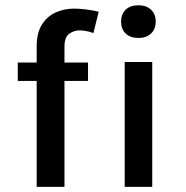

<svg xmlns="http://www.w3.org/2000/svg" viewBox="-20 -726 721 746"><path d="M122.5 0V-411.5H49V-483H122.5V-546Q122.5 -597.5 142.5 -629.8Q162.5 -662 195.5 -677.2Q228.5 -692.5 267.5 -692.5Q290.5 -692.5 315.2 -689.2Q340 -686 363.5 -680.5L343 -597.5Q314 -608 289 -608Q267.5 -608 249 -594.8Q230.5 -581.5 230.5 -544.5V-483H322V-411.5H230.5V0ZM518 -578.5Q486 -578.5 468.2 -595.8Q450.5 -613 450.5 -642.5Q450.5 -671 468.2 -688.2Q486 -705.5 518 -705.5Q549 -705.5 567 -688.2Q585 -671 585 -642.5Q585 -613 567 -595.8Q549 -578.5 518 -578.5ZM464.5 0V-485H571.5V0Z"/></svg>

Font: Karla SemiBold
Style: Regular
Weight: 600
Designer: Jonathan Pinhorn
Version: Version 2.004; ttfautohint (v1.8.4.7-5d5b);gftools[0.9.33]